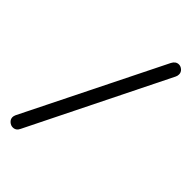

<svg xmlns="http://www.w3.org/2000/svg" viewBox="-277 -886 1104 1104"><g transform="rotate(45 274.5 -334.0)"><path d="M21 91Q21 83 26 71L445 -773Q459 -800 484 -800Q499 -800 512 -788.5Q525 -777 525 -760Q525 -748 520 -738L102 106Q90 132 64 132Q48 132 34.5 120Q21 108 21 91Z"/></g></svg>

Font: Quicksand Medium
Style: Regular
Weight: 500
Designer: Andrew Paglinawan
Foundry: Andrew Paglinawan
Version: Version 3.000